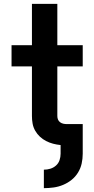

<svg xmlns="http://www.w3.org/2000/svg" viewBox="-20 -755 490 998"><path d="M208 223V127Q225 127 241.5 122Q258 117 271 105.5Q284 94 289.5 77.5Q295 61 295 44V-1Q275 -3 256 -8Q237 -13 219.5 -22Q202 -31 187.5 -44.5Q173 -58 163 -75.5Q153 -93 149.5 -112.5Q146 -132 146 -152V-410H40V-520H146V-735H278V-520H410V-410H278V-152Q278 -142 281.5 -133.5Q285 -125 292.5 -119.5Q300 -114 309 -112Q318 -110 327 -110H410V44Q410 70 404.5 95Q399 120 385.5 142Q372 164 352 180Q332 196 308 206Q284 216 258.5 219.5Q233 223 208 223Z"/></svg>

Font: Iosevka Aile Extrabold
Style: Regular
Weight: 800
Designer: Belleve Invis
Foundry: Belleve Invis
Version: Version 27.3.5; ttfautohint (v1.8.4)